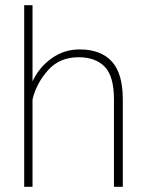

<svg xmlns="http://www.w3.org/2000/svg" viewBox="-20 -718 562 738"><path d="M73 -698H105V-405Q130 -459 178 -493.5Q226 -528 286 -528Q367 -528 409.5 -482Q452 -436 452 -336V0H418V-336Q418 -425 382.5 -461.5Q347 -498 282 -498Q209 -498 164.5 -448Q120 -398 105 -336V0H73Z"/></svg>

Font: Freesentation 1 Thin
Style: Regular
Weight: 250
Designer: glyphs from Roboto by Christian Robertson / Hangul glyphs from Noto Sans CJK(Source Han Sans) by Jang Soo-young and Kang
Foundry: PT&
Version: Version 2.001